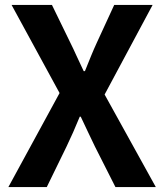

<svg xmlns="http://www.w3.org/2000/svg" viewBox="-20 -760 667 780"><path d="M14 0 222 -382 27 -740H191L265 -588Q278 -562 290.5 -534Q303 -506 320 -471H325Q339 -506 350.5 -534Q362 -562 374 -588L444 -740H600L405 -376L613 0H449L366 -164Q352 -193 338 -222.5Q324 -252 308 -286H304Q290 -252 277 -222.5Q264 -193 250 -164L170 0Z"/></svg>

Font: Kinto Sans
Style: Bold
Weight: 700
Designer: Authors: Ryoko NISHIZUKA  (kana & ideographs); Paul D. Hunt (Latin, Greek & Cyrillic); Wenlong ZHANG  (bopomofo); Sandol
Foundry: Adobe Systems Incorporated, ookami Inc.
Version: Version 0.001